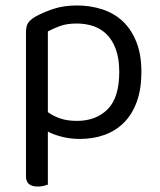

<svg xmlns="http://www.w3.org/2000/svg" viewBox="-20 -495 586 702"><path d="M272 13Q237 13 206 5Q175 -3 155 -14V180Q150 182 140 184.5Q130 187 118 187Q75 187 75 150V-378Q75 -398 82 -410Q89 -422 111 -435Q138 -450 175.5 -462.5Q213 -475 261 -475Q310 -475 353.5 -461Q397 -447 428.5 -417.5Q460 -388 478.5 -342Q497 -296 497 -232Q497 -170 480.5 -124Q464 -78 434 -47.5Q404 -17 362.5 -2Q321 13 272 13ZM261 -53Q331 -53 373.5 -95.5Q416 -138 416 -232Q416 -281 403.5 -315Q391 -349 369.5 -370Q348 -391 320 -400Q292 -409 261 -409Q225 -409 200 -400Q175 -391 155 -380V-85Q174 -71 200 -62Q226 -53 261 -53Z"/></svg>

Font: Baloo Chettan 2
Style: Regular
Weight: 400
Designer: Maithili Shingre, Unnati Kotecha and Ek Type
Foundry: Ek Type
Version: Version 1.640;hotconv 1.0.111;makeotfexe 2.5.65597; ttfautoh